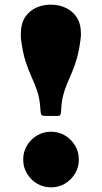

<svg xmlns="http://www.w3.org/2000/svg" viewBox="-20 -788 439 828"><path d="M328 -624Q322 -573.5 312.2 -538.8Q302.5 -504 291.2 -478Q280 -452 269.8 -428Q259.5 -404 252.2 -375.8Q245 -347.5 243.5 -308Q243 -298.5 240.5 -293.2Q238 -288 226.5 -288H176.5Q161 -288 158.2 -293.2Q155.5 -298.5 154.5 -312Q152 -360 141.5 -392Q131 -424 117.2 -453.5Q103.5 -483 90.5 -522.5Q77.5 -562 70 -624Q69.5 -629.5 69.8 -634Q70 -638.5 70 -643Q70 -686 88.2 -713.8Q106.5 -741.5 136 -754.8Q165.5 -768 199 -768Q232.5 -768 262.2 -754.8Q292 -741.5 310.5 -713.8Q329 -686 329 -643Q329 -638.5 329 -634Q329 -629.5 328 -624ZM80 -100Q80 -133 96.2 -160.2Q112.5 -187.5 139.8 -203.8Q167 -220 200 -220Q233 -220 260.2 -203.8Q287.5 -187.5 303.8 -160.2Q320 -133 320 -100Q320 -67 303.8 -39.8Q287.5 -12.5 260.2 3.8Q233 20 200 20Q167 20 139.8 3.8Q112.5 -12.5 96.2 -39.8Q80 -67 80 -100Z"/></svg>

Font: Besley* Condensed Fatface
Style: Regular
Weight: 900
Width: 3
Designer: Owen Earl
Foundry: indestructible type*
Version: Version 3.000; ttfautohint (v1.8.3)